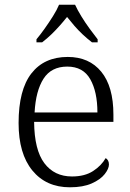

<svg xmlns="http://www.w3.org/2000/svg" viewBox="-20 -786 554 816"><path d="M277 10Q176 10 117.5 -61.5Q59 -133 59 -263Q59 -404 113.5 -474Q168 -544 268 -544Q359 -544 410.5 -481Q462 -418 462 -299V-268H125Q126 -149 168.5 -92.5Q211 -36 286 -36Q340 -36 375.5 -59Q411 -82 429 -114Q435 -111 439 -104Q443 -97 443 -87Q443 -69 425 -46Q407 -23 370 -6.5Q333 10 277 10ZM394 -308Q394 -396 363.5 -449.5Q333 -503 266 -503Q198 -503 165 -451.5Q132 -400 127 -308ZM135 -619Q151 -638 169.5 -664Q188 -690 205 -717Q222 -744 231 -766H299Q309 -744 325.5 -717Q342 -690 361 -664Q380 -638 395 -619V-606H371Q349 -623 330.5 -640.5Q312 -658 296 -676.5Q280 -695 265 -714Q250 -695 233.5 -676.5Q217 -658 199 -640.5Q181 -623 159 -606H135Z"/></svg>

Font: Noto Serif Thai Light
Style: Regular
Weight: 300
Version: Version 2.001